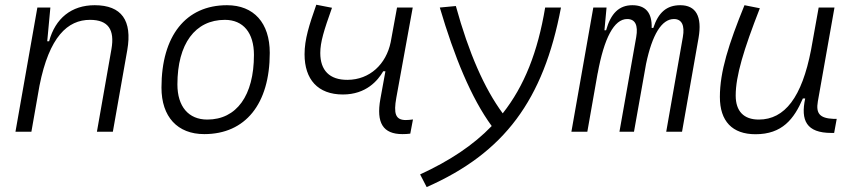

<svg xmlns="http://www.w3.org/2000/svg" viewBox="-20 -549 3556 800"><path d="M44.4 0H110.8L144.5 -191.9C185.1 -396.5 262.2 -466.3 355 -466.3C431.2 -466.3 458.5 -425.3 444.3 -344.2L383.8 0H450.2L510.3 -340.3C531.7 -463.4 486.8 -527.3 374.5 -527.3C277.8 -527.3 210.4 -472.7 184.6 -377H176.8L189.9 -517.6H135.7Z M831.1 9.8C1002.4 9.8 1104 -115.7 1104 -328.6C1104 -453.6 1037.6 -527.3 925.8 -527.3C754.4 -527.3 652.8 -399.9 652.8 -184.1C652.8 -62.5 719.2 9.8 831.1 9.8ZM843.8 -50.8C765.1 -50.8 719.2 -105.5 719.2 -197.3C719.2 -366.2 793 -466.3 917 -466.3C993.7 -466.3 1038.1 -412.1 1038.1 -320.3C1038.1 -150.9 965.8 -50.8 843.8 -50.8Z M1408.7 -155.3C1505.9 -155.3 1554.7 -213.9 1576.7 -252H1585.9L1564.9 -136.7C1546.9 -36.6 1576.2 9.8 1656.7 9.8C1667.5 9.8 1679.2 9.3 1689.5 7.8L1700.7 -51.3C1689.9 -49.8 1679.7 -48.8 1670.9 -48.8C1627.4 -48.8 1619.6 -76.2 1631.3 -141.6L1699.7 -517.6H1634.3L1607.9 -373.5C1588.9 -281.2 1520.5 -216.8 1428.2 -216.3C1352.5 -215.8 1314.5 -256.3 1314.5 -328.1C1314.5 -373.5 1329.6 -421.9 1363.3 -516.6L1297.9 -529.3C1268.1 -444.3 1249 -385.3 1249 -322.8C1249 -218.3 1304.2 -155.3 1408.7 -155.3Z M1757.8 230.5C2081.5 87.9 2244.6 -132.3 2317.4 -517.6H2251.5C2220.7 -332.5 2164.6 -190.4 2074.7 -76.7C1998 -180.7 1933.1 -328.6 1879.4 -523.9L1812.5 -517.6C1873 -312.5 1943.4 -140.6 2028.8 -23.9C1951.7 56.2 1853.5 121.1 1730.5 177.7Z M2507.3 -517.6H2452.1L2360.8 0H2427.2L2470.2 -244.1V-242.7C2497.1 -390.6 2538.6 -469.7 2593.3 -469.7C2626.5 -469.7 2639.6 -444.3 2630.9 -394.5L2561 0H2621.6L2671.9 -282.7C2697.3 -404.3 2736.8 -469.7 2788.1 -469.7C2820.3 -469.7 2834 -443.8 2825.2 -394.5L2755.9 0H2821.8L2890.6 -390.6C2906.2 -480.5 2879.9 -527.3 2814.5 -527.3C2757.8 -527.3 2723.1 -497.1 2702.1 -432.6H2695.3C2697.3 -496.1 2669.9 -527.3 2614.7 -527.3C2559.6 -527.3 2524.9 -493.2 2505.4 -422.9H2498.5Z M3127.9 10.3C3239.3 10.3 3288.6 -53.2 3325.2 -138.7H3335C3315.4 -47.4 3339.8 4.9 3444.3 4.9H3455.6L3466.3 -53.7H3453.1C3396 -56.2 3378.9 -75.7 3387.7 -126.5L3457 -517.6H3391.1L3359.4 -341.3C3321.3 -144 3250 -50.8 3141.6 -50.8C3079.1 -50.8 3045.4 -85.4 3045.4 -150.9C3045.4 -232.9 3078.6 -341.8 3146 -514.6L3082 -527.3C3016.1 -365.2 2979.5 -251 2979.5 -145C2979.5 -43.9 3031.2 10.3 3127.9 10.3Z"/></svg>

Font: Cascadia Mono NF Light
Style: Italic
Weight: 300
Italic angle: -10°
Monospace: yes
Designer: Aaron Bell
Foundry: Saja Typeworks
Version: Version 2404.023